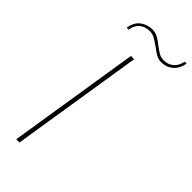

<svg xmlns="http://www.w3.org/2000/svg" viewBox="-287 -957 1004 1004"><g transform="rotate(45 215.0 -455.0)"><path d="M196 -732H220L104 0H80ZM178 -910Q199 -910 217.5 -900.5Q236 -891 259 -872Q281 -855 297.5 -846Q314 -837 333 -837Q365 -837 387.5 -856Q410 -875 416 -910H430Q424 -870 397.5 -845.5Q371 -821 329 -821Q310 -821 293.5 -830Q277 -839 254 -857Q227 -876 210.5 -885Q194 -894 173 -894Q142 -894 119 -876Q96 -858 90 -821H76Q83 -867 112 -888.5Q141 -910 178 -910Z"/></g></svg>

Font: Exo Thin
Style: Italic
Weight: 250
Italic angle: -9°
Designer: Natanael Gama
Foundry: Natanael Gama
Version: Version 1.500; ttfautohint (v1.6)